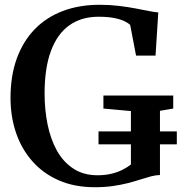

<svg xmlns="http://www.w3.org/2000/svg" viewBox="-20 -772 760 803"><path d="M376 11Q292 11 226.5 -17.5Q161 -46 115.8 -97Q70.5 -148 47.2 -216Q24 -284 24 -362.5Q24 -455 50.2 -527.2Q76.5 -599.5 125.2 -649.8Q174 -700 242.8 -726Q311.5 -752 397 -752Q439 -752 476.2 -747.5Q513.5 -743 545.5 -737Q577.5 -731 602 -726Q626.5 -721 642 -720L630.5 -539.5H549L524.5 -667.5Q518 -674.5 501.8 -682.8Q485.5 -691 458.2 -696.5Q431 -702 392 -702Q320 -702 269.5 -665.8Q219 -629.5 192.8 -558.2Q166.5 -487 166.5 -381Q166.5 -313 179 -251.5Q191.5 -190 218 -142.2Q244.5 -94.5 286.8 -66.8Q329 -39 388 -39Q418 -39 443.5 -44.8Q469 -50.5 490 -60.8Q511 -71 527.5 -84V-307.5L412.5 -318V-372.5H704.5V-318L649 -308.5V-40Q630 -39.5 609.8 -34Q589.5 -28.5 566.2 -21Q543 -13.5 515 -6.2Q487 1 452.5 6Q418 11 376 11ZM392 -168.5V-222.5H719.5V-168.5Z"/></svg>

Font: Merriweather 48pt SemiBold
Style: Regular
Weight: 600
Version: Version 2.100